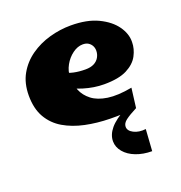

<svg xmlns="http://www.w3.org/2000/svg" viewBox="-122 -560 825 877"><g transform="rotate(-20 290.5 -121.5)"><path d="M468 2Q404 8 340.5 7Q277 6 220.5 -6Q164 -18 120.5 -43.5Q77 -69 52 -112Q27 -155 27 -219Q27 -279 52 -323Q77 -367 119 -396.5Q161 -426 212.5 -440.5Q264 -455 316 -455Q395 -455 448 -429.5Q501 -404 528 -366Q555 -328 554 -288Q554 -255 537 -223Q520 -191 480 -170.5Q440 -150 369 -150Q344 -150 319 -154Q294 -158 269.5 -165.5Q245 -173 222 -183.5Q199 -194 179 -207L208 -266Q230 -254 255.5 -248.5Q281 -243 312 -243Q337 -243 353.5 -251.5Q370 -260 378.5 -275Q387 -290 387 -307Q387 -320 381.5 -330.5Q376 -341 365.5 -348Q355 -355 338 -355Q313 -355 288.5 -337Q264 -319 248.5 -291Q233 -263 233 -232Q233 -199 245.5 -168.5Q258 -138 286.5 -116Q315 -94 362.5 -87Q410 -80 480 -93ZM470 212Q427 212 392 198.5Q357 185 337 161Q317 137 317 109Q317 77 341.5 47.5Q366 18 421 -12L468 2Q431 21 412.5 35Q394 49 394 66Q394 86 418.5 98.5Q443 111 477 107Z"/></g></svg>

Font: Marhey Light
Style: Regular
Weight: 300
Designer: Nur Syamsi & Bustanul Arifin
Foundry: Namelatype
Version: Version 1.000